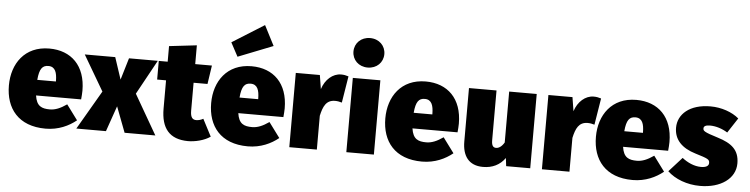

<svg xmlns="http://www.w3.org/2000/svg" viewBox="-50 -1106 5368 1375"><g transform="rotate(5 2634.0 -418.0)"><path d="M545 -274C545 -453 441 -554 283 -554C106 -554 17 -422 17 -266C17 -101 109 20 305 20C398 20 472 -16 525 -59L445 -167C399 -135 362 -120 324 -120C266 -120 228 -134 217 -211H541C543 -230 545 -257 545 -274ZM350 -323H216C223 -405 245 -429 287 -429C338 -429 349 -384 350 -330Z M928 -286 1064 -534H857L810 -377L758 -534H539L688 -280L525 0H738L802 -184L872 0H1093Z M1425 -149C1407 -139 1390 -135 1375 -135C1350 -135 1333 -149 1333 -199V-400H1433L1453 -534H1333V-669L1135 -646V-534H1071V-400H1135V-197C1135 -56 1195 19 1329 20C1379 20 1445 5 1489 -26Z M1881 -712 1807 -856 1577 -712 1630 -613ZM1999 -274C1999 -453 1895 -554 1737 -554C1560 -554 1471 -422 1471 -266C1471 -101 1563 20 1759 20C1852 20 1926 -16 1979 -59L1899 -167C1853 -135 1816 -120 1778 -120C1720 -120 1682 -134 1671 -211H1995C1997 -230 1999 -257 1999 -274ZM1804 -323H1670C1677 -405 1699 -429 1741 -429C1792 -429 1803 -384 1804 -330Z M2380 -551C2321 -551 2267 -504 2245 -434L2229 -534H2056V0H2254V-243C2269 -311 2290 -359 2354 -359C2371 -359 2386 -356 2403 -351L2434 -542C2415 -548 2401 -551 2380 -551Z M2565 -829C2500 -829 2454 -783 2454 -723C2454 -663 2500 -617 2565 -617C2630 -617 2676 -663 2676 -723C2676 -783 2630 -829 2565 -829ZM2664 -534H2466V0H2664Z M3251 -274C3251 -453 3147 -554 2989 -554C2812 -554 2723 -422 2723 -266C2723 -101 2815 20 3011 20C3104 20 3178 -16 3231 -59L3151 -167C3105 -135 3068 -120 3030 -120C2972 -120 2934 -134 2923 -211H3247C3249 -230 3251 -257 3251 -274ZM3056 -323H2922C2929 -405 2951 -429 2993 -429C3044 -429 3055 -384 3056 -330Z M3788 -534H3590V-168C3572 -137 3550 -124 3532 -124C3513 -124 3499 -134 3499 -176V-534H3301V-150C3301 -48 3346 20 3450 20C3517 20 3571 -6 3608 -58L3615 0H3788Z M4196 -551C4137 -551 4083 -504 4061 -434L4045 -534H3872V0H4070V-243C4085 -311 4106 -359 4170 -359C4187 -359 4202 -356 4219 -351L4250 -542C4231 -548 4217 -551 4196 -551Z M4765 -274C4765 -453 4661 -554 4503 -554C4326 -554 4237 -422 4237 -266C4237 -101 4329 20 4525 20C4618 20 4692 -16 4745 -59L4665 -167C4619 -135 4582 -120 4544 -120C4486 -120 4448 -134 4437 -211H4761C4763 -230 4765 -257 4765 -274ZM4570 -323H4436C4443 -405 4465 -429 4507 -429C4558 -429 4569 -384 4570 -330Z M5036 -554C4886 -554 4803 -477 4803 -381C4803 -295 4858 -238 4958 -208C5050 -180 5061 -175 5061 -149C5061 -127 5040 -116 5005 -116C4956 -116 4907 -139 4869 -169L4775 -65C4830 -13 4916 20 5010 20C5158 20 5263 -54 5263 -164C5263 -261 5207 -305 5106 -336C5005 -367 4999 -375 4999 -393C4999 -407 5011 -417 5044 -417C5087 -417 5133 -402 5171 -378L5241 -485C5192 -527 5115 -554 5036 -554Z"/></g></svg>

Font: Fira Sans Heavy
Style: Regular
Weight: 900
Designer: bBox Type GmbH & Carrois Corporate GbR & Edenspiekermann AG
Foundry: bBox Type GmbH & Carrois Corporate GbR & Edenspiekermann AG
Version: Version 4.300;PS 004.300;hotconv 1.0.88;makeotf.lib2.5.64775